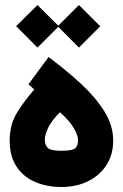

<svg xmlns="http://www.w3.org/2000/svg" viewBox="-20 -748 490 766"><path d="M173.8 -520.5Q245.1 -467.3 303.7 -413.1Q362.3 -358.9 397 -302.7Q431.6 -246.6 431.6 -187.5Q431.6 -130.9 404.5 -89.1Q377.4 -47.4 330.8 -24.7Q284.2 -2 225.1 -2Q166 -2 119.1 -22.5Q72.3 -43 45.4 -84.2Q18.6 -125.5 18.6 -187.5Q18.6 -248 44.7 -293Q70.8 -337.9 116.7 -391.1L93.3 -411.6ZM219.2 -300.3Q185.5 -266.6 172.1 -238.3Q158.7 -210 158.7 -189.9Q158.7 -170.4 170.2 -158.4Q181.6 -146.5 224.6 -146.5Q269.5 -146.5 280.5 -156.7Q291.5 -167 291.5 -190.4Q291.5 -206.5 275.1 -235.8Q258.8 -265.1 219.2 -300.3ZM44.4 -643.6 129.4 -728 212.4 -645.5 294.9 -728 379.9 -643.1 294.9 -558.1 212.4 -641.1 129.4 -558.1Z"/></svg>

Font: Vazir Black FD
Style: Black-FD
Weight: 900
Designer: Saber Rastikerdar
Foundry: Saber Rastikerdar
Version: Version 30.0.0